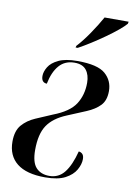

<svg xmlns="http://www.w3.org/2000/svg" viewBox="-87 -822 618 888"><g transform="rotate(10 222.0 -378.0)"><path d="M188 10Q100 10 55.5 -25.5Q11 -61 11 -127Q11 -178 35 -205.5Q59 -233 96 -249Q133 -265 173 -282Q249 -311 276.5 -354Q304 -397 304 -454Q304 -491 286.5 -513.5Q269 -536 231 -536Q186 -536 159 -505Q132 -474 121 -418Q95 -419 95 -450Q95 -470 108.5 -492.5Q122 -515 154.5 -530.5Q187 -546 243 -546Q338 -546 374 -514.5Q410 -483 410 -434Q410 -390 387 -366Q364 -342 324.5 -325.5Q285 -309 237 -289Q176 -264 148.5 -223Q121 -182 121 -107Q121 -49 143.5 -24.5Q166 0 206 0Q250 0 277 -34.5Q304 -69 321 -135Q332 -134 339 -126.5Q346 -119 346 -103Q346 -79 331 -52.5Q316 -26 282 -8Q248 10 188 10ZM225 -614Q252 -643 281 -685.5Q310 -728 331 -766H444L442 -756Q431 -743 407.5 -723.5Q384 -704 353 -682Q322 -660 290.5 -640Q259 -620 233 -606H223Z"/></g></svg>

Font: Noto Serif Display ExtraCondensed SemiBold
Style: Italic
Weight: 600
Width: 2
Italic angle: -12°
Designer: Monotype Design Team
Foundry: Monotype Imaging Inc.
Version: Version 2.009